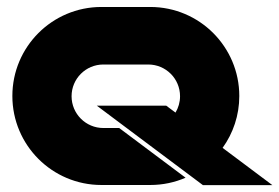

<svg xmlns="http://www.w3.org/2000/svg" viewBox="-20 -539 813 559"><path d="M773 0 628.1 -108.5C658.7 -151 676.7 -203.2 676.7 -259.5C676.7 -331.1 647.6 -395.9 600.8 -442.8C553.9 -489.7 489.1 -518.7 417.5 -518.7H275.2C132 -518.7 16 -402.7 16 -259.5C16 -116.4 132 -0.4 275.2 -0.4H417.5C454 -0.4 488.8 -7.9 520.3 -21.6L327 -166.3H280.9C229.8 -166.3 188.4 -207.7 188.4 -258.8C188.4 -309.9 229.8 -351.2 280.9 -351.2H411.7C462.8 -351.2 504.2 -309.9 504.2 -258.8C504.2 -241.3 499.3 -225.1 491 -211.2L463.9 -231.4H261.8L348.7 -166.3L533.7 -27.8L570.8 0Z"/></svg>

Font: JUMBOTRON
Style: Regular
Weight: 400
Designer: Ian Langley
Foundry: Ian Langley
Version: Version 1.005;Fontself Maker 3.5.8